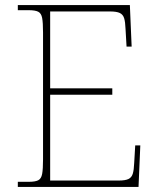

<svg xmlns="http://www.w3.org/2000/svg" viewBox="-20 -734 625 754"><path d="M50 0V-20H93Q118 -20 130 -26Q142 -32 145.5 -51Q149 -70 149 -108V-606Q149 -645 145.5 -663.5Q142 -682 130 -688Q118 -694 93 -694H50V-714H490L497 -551H477L473 -620Q472 -648 467.5 -662.5Q463 -677 450.5 -683Q438 -689 412 -689H177V-387H421V-362H177V-25H446Q472 -25 484.5 -31Q497 -37 501.5 -52Q506 -67 507 -94L511 -163H531L524 0Z"/></svg>

Font: Noto Serif Hebrew Thin
Style: Regular
Weight: 250
Version: Version 2.003